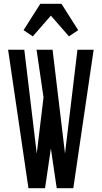

<svg xmlns="http://www.w3.org/2000/svg" viewBox="-20 -999 540 1019"><path d="M131 0 23 -735H109L175 -184L211 -482L174 -735H259L325 -184L391 -735H477L369 0H281L250 -211L219 0ZM154 -806 105 -839 194 -979H306L395 -839L346 -806L250 -916Z"/></svg>

Font: Iosevka Algr
Style: Bold
Weight: 700
Monospace: yes
Designer: Belleve Invis
Foundry: Belleve Invis
Version: Version 26.0.2; ttfautohint (v1.8.3)